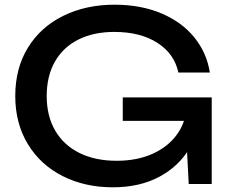

<svg xmlns="http://www.w3.org/2000/svg" viewBox="-20 -784 986 818"><path d="M461 14Q342 14 247.5 -33.5Q153 -81 99 -169.5Q45 -258 45 -375Q45 -493 99 -581Q153 -669 249.5 -716.5Q346 -764 468 -764Q580 -764 667.5 -727Q755 -690 808 -624.5Q861 -559 874 -475H740Q723 -555 650.5 -601.5Q578 -648 467 -648Q379 -648 314 -615.5Q249 -583 214 -521.5Q179 -460 179 -375Q179 -289 215.5 -227Q252 -165 319 -132Q386 -99 477 -99Q564 -99 630.5 -129Q697 -159 735 -212.5Q773 -266 776 -337L835 -326Q833 -231 788 -153.5Q743 -76 659 -31Q575 14 461 14ZM503 -369H882V0H784L768 -311L799 -269H503Z"/></svg>

Font: Unbounded Variable
Style: Regular
Weight: 400
Designer: Luke Prowse, Jean-Baptiste Morizot, Fátima Lázaro, Florian Runge
Foundry: NaN
Version: Version 1.600;FEAKit 1.0